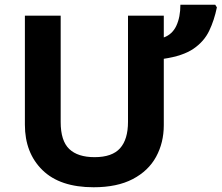

<svg xmlns="http://www.w3.org/2000/svg" viewBox="-20 -780 935 810"><path d="M671 -714V-622Q707 -635 724 -671.5Q741 -708 741 -760H888L895 -749Q884 -695 862.5 -650Q841 -605 796.5 -574.5Q752 -544 671 -532V-252Q671 -178 638.5 -118.5Q606 -59 540 -24.5Q474 10 375 10Q233 10 159 -62.5Q85 -135 85 -254V-714H236V-265Q236 -186 272 -151.5Q308 -117 379 -117Q453 -117 486.5 -154.5Q520 -192 520 -266V-714Z"/></svg>

Font: Noto Sans
Style: Bold
Weight: 700
Designer: Monotype Design Team
Foundry: Monotype Imaging Inc.
Version: Version 2.000;GOOG;noto-source:20170915:90ef993387c0; ttfaut